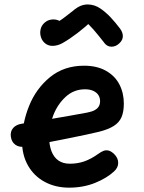

<svg xmlns="http://www.w3.org/2000/svg" viewBox="-20 -847 660 879"><path d="M80.9 -200.1Q80.9 -281.5 112.9 -361.4Q144.8 -441.3 209 -493.8Q273.2 -546.2 364.8 -546.2Q423.9 -546.2 465 -523Q506.2 -499.9 526.5 -460.7Q546.9 -421.4 546.9 -373.2Q546.9 -335.1 536.4 -310.8Q525.9 -286.5 501.2 -270.6Q476.6 -254.7 432.6 -243.6Q389.8 -232.8 259.6 -207Q129.3 -181.1 94.4 -175.8Q67.9 -171.6 50.5 -184.2Q33.2 -196.8 29.8 -220.2Q26.1 -244.8 40.2 -261Q54.2 -277.1 81.6 -280.9Q121.6 -287.2 145.2 -291Q168.9 -294.9 209.4 -301.6Q266.4 -311.2 297.7 -316.8Q329 -322.5 380.2 -331.8Q401.7 -336 414.4 -343.2Q427.1 -350.4 432.6 -360.5Q438.2 -370.5 438.2 -384.3Q438.2 -399 430.8 -411.1Q423.3 -423.2 407.8 -430.7Q392.2 -438.2 369.2 -438.2Q318.2 -438.2 280.9 -404Q243.7 -369.8 224.2 -319.9Q204.7 -270 204.7 -224.5Q204.7 -183.2 215.6 -154.9Q226.5 -126.6 247.7 -112Q268.8 -97.5 299.6 -97.5Q335.9 -97.5 366.8 -108.5Q397.8 -119.6 428.6 -141.8Q443.2 -152.3 454.3 -156.5Q465.5 -160.6 477.3 -157.6Q489.2 -154.7 502.5 -141.9Q521.1 -123.7 521.1 -101.5Q521.1 -79.3 502 -62.1Q468.8 -31.3 415 -9.6Q361.2 12.1 296.4 12.1Q234.2 12.1 185.2 -14.1Q136.2 -40.3 108.6 -88.5Q80.9 -136.6 80.9 -200.1ZM182.8 -741.9Q196.7 -755 215.3 -757.5Q233.9 -759.9 250.2 -752.5Q266.6 -745.1 274 -731.7L223.5 -733.8Q247.4 -746.8 268.4 -762.3Q289.4 -777.8 315.6 -798.7L321 -803.4Q350.5 -826.8 382 -826.6Q413.5 -826.4 441.5 -806.8Q465.2 -790.1 486.5 -767.5Q507.8 -744.8 528.8 -717.1Q542.2 -699.5 542.4 -681.7Q542.6 -663.9 526.8 -649.1Q510.7 -633.4 491.1 -633.2Q471.5 -633 458.6 -649.3L454.5 -654.8Q427.5 -689.2 407.4 -712.3Q387.2 -735.4 365.7 -753.6L402.2 -753.1Q371.2 -723.8 335.2 -696.1Q299.1 -668.4 267.2 -650.3Q245.2 -637.6 221.6 -637Q198 -636.5 182.1 -652.6Q170.8 -663.8 166.5 -680.3Q162.1 -696.8 166 -713.4Q170 -730 182.8 -741.9Z"/></svg>

Font: Monaspace Radon Var
Style: Regular
Weight: 400
Designer: Riley Cran and the Lettermatic Team
Version: Version 1.000 (Monaspace Radon Var)